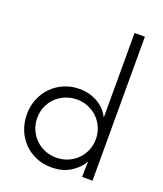

<svg xmlns="http://www.w3.org/2000/svg" viewBox="-142 -859 815 960"><g transform="rotate(20 265.5 -379.0)"><path d="M40 -200Q40 -245 56 -283.5Q72 -322 99.5 -349.5Q127 -377 164.5 -393Q202 -409 246 -409Q277 -409 303 -401Q329 -393 349.5 -380Q370 -367 384.5 -350Q399 -333 407 -316V-766H462V0H407V-41Q407 -52 408 -62.5Q409 -73 409 -83Q389 -46 347 -19Q305 8 245 8Q199 8 161.5 -8.5Q124 -25 97 -53Q70 -81 55 -119Q40 -157 40 -200ZM95 -201Q95 -168 107 -140Q119 -112 140 -91Q161 -70 189.5 -58Q218 -46 251 -46Q284 -46 312.5 -58Q341 -70 362 -91Q383 -112 395 -140Q407 -168 407 -201Q407 -233 395 -261Q383 -289 362 -310Q341 -331 312.5 -343Q284 -355 251 -355Q218 -355 189.5 -343Q161 -331 140 -310.5Q119 -290 107 -262Q95 -234 95 -201Z"/></g></svg>

Font: Josefin Sans
Style: Regular
Weight: 400
Designer: Santiago Orozco
Foundry: Typemade
Version: Version 1.0